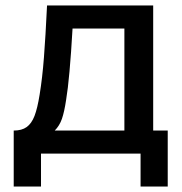

<svg xmlns="http://www.w3.org/2000/svg" viewBox="-20 -560 662 700"><path d="M30 -84Q59.5 -84 77.2 -96.8Q95 -109.5 105.8 -137.2Q116.5 -165 124.5 -215Q134.5 -276 140.2 -350.8Q146 -425.5 151.5 -540H538.5V-84H591.5V120H492.5V0H129.5V120H30ZM433.5 -84V-456H244.5Q234 -272.5 221 -195.5Q214.5 -152 205.8 -126.8Q197 -101.5 179.5 -84Z"/></svg>

Font: Manrope KiralyPet SmBd KiralyPet
Style: Regular
Weight: 600
Designer: Mikhail Sharanda
Foundry: Mikhail Sharanda
Version: Version 4.502